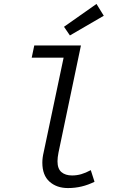

<svg xmlns="http://www.w3.org/2000/svg" viewBox="-20 -943 640 975"><path d="M325 12Q268 12 231.5 -20.5Q195 -53 195 -117Q195 -142 202 -171L303 -650H141L154 -712H391L277 -168Q272 -143 272 -124Q272 -86 292 -69Q312 -52 346 -52Q370 -52 392.5 -58.5Q415 -65 441 -79L460 -20Q428 -4 394.5 4Q361 12 325 12ZM335 -763 305 -807 470 -923 507 -863Z"/></svg>

Font: Source Code Pro
Style: Italic
Weight: 400
Italic angle: -11°
Monospace: yes
Designer: Paul D. Hunt, Teo Tuominen
Foundry: Adobe Systems Incorporated
Version: Version 1.050;PS 1.000;hotconv 16.6.51;makeotf.lib2.5.65220